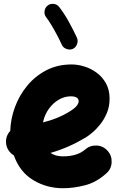

<svg xmlns="http://www.w3.org/2000/svg" viewBox="-20 -910 622 1006"><path d="M537.6 -2Q485.4 45.4 425.5 60.8Q365.7 76.2 310.1 76.2Q224.6 76.2 154.1 33.7Q83.5 -8.8 52.7 -95.7Q35.6 -106 24.4 -123Q13.2 -140.1 11.7 -161.6Q9.3 -197.8 33.7 -224.1Q35.6 -287.1 58.3 -348.9Q81.1 -410.6 122.8 -461.2Q164.6 -511.7 223.1 -542Q281.7 -572.3 355.5 -572.3Q387.7 -572.3 422.4 -561.5Q457 -550.8 487.1 -528.6Q517.1 -506.3 535.6 -472.7Q554.2 -439 554.2 -393.1Q554.2 -352.5 540.3 -318.8Q526.4 -285.2 505.6 -259Q484.9 -232.9 464.1 -215.6Q443.4 -198.2 429.7 -189.9Q384.8 -163.1 338.9 -142.8Q293 -122.6 244.6 -108.9Q270 -90.8 310.1 -90.8Q349.1 -90.8 378.2 -100.3Q407.2 -109.9 425.3 -126Q451.2 -148.9 485.8 -147.5Q520.5 -146 543.5 -120.1Q566.4 -94.7 564.9 -59.8Q563.5 -24.9 537.6 -2ZM350.6 -405.3Q318.8 -405.3 288.8 -388.2Q258.8 -371.1 236.3 -340.3Q213.9 -309.6 205.1 -268.6Q280.3 -287.1 337.4 -321.3Q372.1 -341.8 382.1 -355.7Q392.1 -369.6 392.1 -378.9Q392.1 -405.3 350.6 -405.3ZM229.5 -880.9Q243.2 -891.6 261.2 -889.6Q279.3 -887.7 290 -873.5Q315.4 -841.3 340.3 -796.4Q365.2 -751.5 383.3 -711.9Q390.1 -696.3 383.5 -678.5Q377 -660.6 361.3 -653.8Q345.7 -647 328.1 -653.6Q310.5 -660.2 303.7 -675.8Q293 -699.7 278.3 -727.3Q263.7 -754.9 248.8 -779.5Q233.9 -804.2 221.7 -819.8Q210.9 -834 213.4 -852.1Q215.8 -870.1 229.5 -880.9Z"/></svg>

Font: Mikhak-FD Black
Style: Regular
Weight: 900
Designer: Amin Abedi
Version: Version 3.2